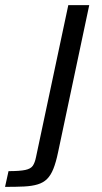

<svg xmlns="http://www.w3.org/2000/svg" viewBox="-121 -530 399 750"><path d="M-101.3 200 -87.7 138.5Q-43.7 138.5 -22.3 133.9Q-0.9 129.4 7.2 117.4Q15.4 105.4 19.8 83.1L145.8 -510H227.6L105.7 65.5Q97.6 104.4 87.4 129.7Q77.2 155 62.7 169.3Q48.2 183.6 26.3 190.2Q4.5 196.9 -26.7 198.5Q-57.8 200 -101.3 200Z"/></svg>

Font: Saira Thin
Style: Italic
Weight: 100
Italic angle: -12°
Designer: Hector Gatti with collaboration of the Omnibus-Type team
Foundry: Omnibus-Type
Version: Version 1.101